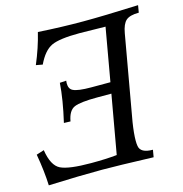

<svg xmlns="http://www.w3.org/2000/svg" viewBox="-103 -787 839 882"><g transform="rotate(-15 316.0 -346.5)"><path d="M520 0Q346.7 -5.9 276.4 -5.9Q172.4 -5.9 21.5 0Q19 -66.4 4.4 -150.4L41 -162.1Q52.7 -85.9 91.6 -67.1Q130.4 -48.3 236.3 -48.3Q308.6 -48.3 358.9 -53.7L408.2 -332.5H339.8Q261.2 -332.5 231.9 -320.3Q202.6 -308.1 193.8 -257.8L162.6 -258.8Q187 -363.3 192.4 -441.9L223.1 -443.8L222.2 -431.2Q222.2 -404.3 240.7 -395.5Q262.7 -384.3 326.2 -384.3H417.5L461.9 -636.7L338.9 -638.7Q243.2 -638.7 205.1 -621.1Q167 -603.5 138.2 -543L106.9 -548.8Q138.2 -622.6 155.3 -693.4Q265.1 -686.5 369.1 -686.5Q464.8 -686.5 631.8 -693.4L626 -659.2Q583 -659.2 564.9 -643.1Q546.9 -627 539.6 -585L468.3 -181.2Q460 -128.4 460 -95.2Q460 -80.1 461.9 -69.3Q467.3 -34.2 525.9 -34.2Z"/></g></svg>

Font: Kelvinch
Style: Italic
Weight: 400
Italic angle: -10°
Designer: Paul James Miller
Foundry: High-Logic / Made with FontCreator
Version: Version 3.40;July 22, 2017;FontCreator 11.0.0.2388 64-bit